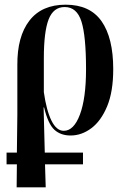

<svg xmlns="http://www.w3.org/2000/svg" viewBox="-20 -567 562 819"><path d="M8 134V84H52L54 -78V-289Q53 -411 105.5 -479Q158 -547 260 -547Q364 -547 413.5 -476Q463 -405 463 -272Q463 -176 437 -113.5Q411 -51 369.5 -20Q328 11 281 11Q239 11 212 -13.5Q185 -38 168 -109H166L171 84H334V134H172L175 232H51L52 134ZM252 -9Q295 -9 321 -78.5Q347 -148 347 -272Q347 -413 327.5 -475Q308 -537 256 -537Q208 -537 187.5 -484.5Q167 -432 167 -318V-174Q178 -96 199.5 -52.5Q221 -9 252 -9Z"/></svg>

Font: Noto Serif Display ExtraCondensed SemiBold
Style: Regular
Weight: 600
Width: 2
Designer: Monotype Design Team
Foundry: Monotype Imaging Inc.
Version: Version 2.009